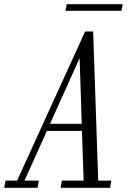

<svg xmlns="http://www.w3.org/2000/svg" viewBox="-60 -889 601 909"><path d="M-40 0 -34 -34H21L343 -740H381L405 -34H467L461 0H227L233 -34H336L328 -269H162L56 -34H124L118 0ZM317 -614 177 -303H327ZM250 -838 256 -869H521L515 -838Z"/></svg>

Font: Xanh Mono
Style: Italic
Weight: 400
Italic angle: -12°
Monospace: yes
Designer: Lam Bao, Duy Dao
Foundry: Yellow Type Foundry
Version: Version 3.101; ttfautohint (v1.8.3)